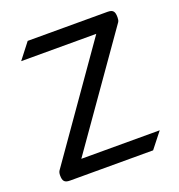

<svg xmlns="http://www.w3.org/2000/svg" viewBox="-110 -672 711 764"><g transform="rotate(-20 245.5 -290.0)"><path d="M28 -33C28 -9 35 0 58 0H410L462 -66H130L454 -527C457 -532 458 -538 458 -546C458 -570 452 -580 428 -580H90L38 -513H356L34 -54C30 -49 28 -42 28 -33Z"/></g></svg>

Font: Charger Pro
Style: Regular
Weight: 400
Designer: Jasper
Foundry: Cannot Into Space Fonts
Version: Version 1.09